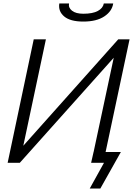

<svg xmlns="http://www.w3.org/2000/svg" viewBox="-20 -936 765 1104"><path d="M24 0 174 -710H244L114 -98L660 -710H725L574 0H505L634 -604L94 0ZM459 -812Q384 -812 349 -841.5Q314 -871 321 -916H377Q372 -892 394 -874.5Q416 -857 459 -857Q513 -857 542.5 -873Q572 -889 577 -916H631Q624 -871 579.5 -841.5Q535 -812 459 -812ZM496 148 578 0H504L518 -62H675L557 148Z"/></svg>

Font: Raleway
Style: Italic
Weight: 400
Italic angle: -12°
Designer: Matt McInerney, Pablo Impallari, Rodrigo Fuenzalida
Foundry: Matt McInerney, Pablo Impallari, Rodrigo Fuenzalida
Version: Version 4.026